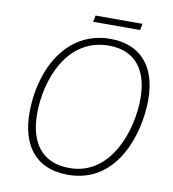

<svg xmlns="http://www.w3.org/2000/svg" viewBox="-91 -910 898 999"><g transform="rotate(10 358.5 -410.5)"><path d="M326 -797H574L581 -831H333ZM335 10C597 10 679 -271 679 -446C679 -632 582 -725 431 -725C196 -725 82 -499 82 -274C82 -115 153 10 335 10ZM336 -26C188 -26 122 -127 122 -275C122 -455 208 -689 429 -689C569 -689 638 -596 638 -445C638 -279 556 -26 336 -26Z"/></g></svg>

Font: Noto Sans ExtraLight
Style: Italic
Weight: 200
Italic angle: -12°
Designer: Monotype Design Team
Foundry: Monotype Imaging Inc.
Version: Version 2.013